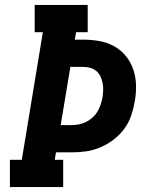

<svg xmlns="http://www.w3.org/2000/svg" viewBox="-20 -755 640 775"><path d="M20 0V-110H68L153 -625H120V-735H334V-625H287L282 -595H315Q348 -595 380 -589.5Q412 -584 439.5 -569Q467 -554 487 -530Q507 -506 517.5 -476Q528 -446 529 -412.5Q530 -379 524 -346Q519 -317 509.5 -288.5Q500 -260 481.5 -235Q463 -210 438 -191Q413 -172 384.5 -160Q356 -148 327 -144Q298 -140 269 -140H206L201 -110H235V0ZM269 -250Q283 -250 298.5 -253Q314 -256 328 -263Q342 -270 354 -281Q366 -292 374 -305.5Q382 -319 386.5 -333.5Q391 -348 394 -363Q396 -378 396.5 -392.5Q397 -407 394 -421Q391 -435 385 -447.5Q379 -460 368 -469Q357 -478 343 -481.5Q329 -485 315 -485H264L225 -250Z"/></svg>

Font: Iosevka Slab XBdEx
Style: Italic
Weight: 800
Width: 7
Italic angle: -9°
Monospace: yes
Designer: Belleve Invis
Foundry: Belleve Invis
Version: Version 11.1.1; ttfautohint (v1.8.3)